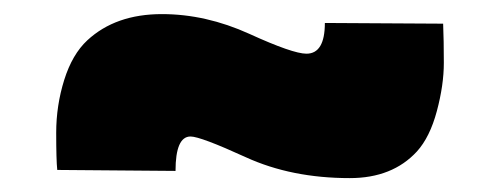

<svg xmlns="http://www.w3.org/2000/svg" viewBox="-20 -779 702 275"><path d="M252.9 -583.5Q231.4 -583.5 231.4 -534.2L62 -535.6Q60.5 -549.8 60.5 -588.9Q60.5 -627.9 72 -664.6Q83.5 -701.2 105 -721.2Q145.5 -758.8 211.9 -758.8Q274.9 -758.8 337.2 -730.5Q399.4 -702.1 418.9 -702.1Q445.3 -702.1 445.3 -746.1L614.7 -745.1Q615.7 -720.7 615.7 -689Q615.7 -657.2 605.7 -619.9Q595.7 -582.5 577.1 -562Q542 -523.9 481 -523.9Q397.5 -523.9 332.3 -553.7Q267.1 -583.5 252.9 -583.5Z"/></svg>

Font: Nosifer
Style: Regular
Weight: 400
Version: Version 001.002